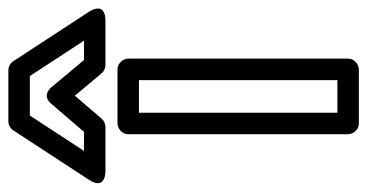

<svg xmlns="http://www.w3.org/2000/svg" viewBox="-292 -606 856 447"><g transform="rotate(-90 135.5 -383.0)"><path d="M96 -25V-487H172V-25ZM46 0C46 10.7 55.9 25 71 25H197C207.7 25 222 15.1 222 0V-512C222 -522.7 212.1 -537 197 -537H71C60.3 -537 46 -527.1 46 -512ZM218.7 -615 155.2 -691C150.4 -696.8 134.4 -711.5 117 -691.3L51.5 -615H7.2L89.5 -741H181.5L263.8 -615ZM187.8 -574C192.3 -568.6 199.6 -565 207 -565H310C358.3 -565 330.9 -603.7 330.9 -603.7L215.9 -779.7C211.6 -786.3 203.5 -791 195 -791H76C68.1 -791 59.7 -786.8 55.1 -779.7L-59.9 -603.7C-86.4 -563.2 -39 -565 -39 -565H63C69.8 -565 77.2 -568.2 82 -573.7L135.7 -636.3Z"/></g></svg>

Font: Fog Sans
Style: Outline
Weight: 700
Foundry: Intel Corporation
Version: Version 1.00